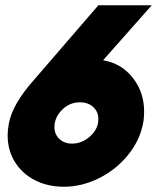

<svg xmlns="http://www.w3.org/2000/svg" viewBox="-20 -700 620 730"><path d="M9 -186Q9 -205 14 -232Q28 -305 109 -396L354 -680H557L372 -471Q442 -459 485 -404Q528 -349 528 -276Q528 -251 524 -231Q511 -164 465 -108.5Q419 -53 354.5 -21.5Q290 10 223 10Q161 10 112.5 -15Q64 -40 36.5 -84.5Q9 -129 9 -186ZM254 -154Q292 -154 323 -182Q354 -210 354 -248Q354 -275 334.5 -293Q315 -311 284 -311Q244 -311 215.5 -282Q187 -253 187 -217Q187 -190 205.5 -172Q224 -154 254 -154Z"/></svg>

Font: Teachers ExtraBold
Style: Italic
Weight: 800
Designer: Alfredo Marco Pradil & Chank Diesel
Version: Version 0.009